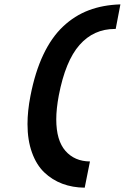

<svg xmlns="http://www.w3.org/2000/svg" viewBox="-20 -745 580 893"><path d="M518.1 -610.4H514.6Q415.5 -610.4 349.9 -535.9Q284.2 -461.4 253.4 -300.8Q241.7 -238.3 241.7 -189.9Q241.7 -91.8 284.4 -43.2Q327.1 5.4 398.4 5.9Q394 25.9 386.2 66.7Q378.4 107.4 374 127.9Q317.4 127.4 270 109.6Q222.7 91.8 186 56.9Q149.4 22 128.7 -35.6Q107.9 -93.3 107.9 -168Q107.9 -228.5 121.6 -298.8Q143.1 -409.7 181.4 -490.5Q219.7 -571.3 273.4 -621.8Q327.1 -672.4 393.1 -697.3Q459 -722.2 540 -724.6Z"/></svg>

Font: Fantasque Sans Mono
Style: Bold Italic
Weight: 700
Italic angle: -11°
Monospace: yes
Designer: Jany Belluz
Version: Version 1.7.1